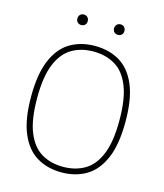

<svg xmlns="http://www.w3.org/2000/svg" viewBox="-132 -1005 947 1112"><g transform="rotate(15 342.0 -449.5)"><path d="M342 9Q257.5 9 193.8 -29Q130 -67 94.5 -150.5Q59 -234 59 -370Q59 -506.5 94.8 -590Q130.5 -673.5 194.2 -711.2Q258 -749 342 -749Q427 -749 490.5 -711.2Q554 -673.5 589.5 -590Q625 -506.5 625 -370Q625 -234 589.2 -150.5Q553.5 -67 489.8 -29Q426 9 342 9ZM342 -24.5Q415.5 -24.5 471.2 -57Q527 -89.5 558 -164.8Q589 -240 589 -368Q589 -498 558 -574Q527 -650 471.2 -682.8Q415.5 -715.5 342 -715.5Q268.5 -715.5 213 -683Q157.5 -650.5 126.2 -575.2Q95 -500 95 -372Q95 -242 126.2 -166Q157.5 -90 213 -57.2Q268.5 -24.5 342 -24.5ZM452 -845Q438.5 -845 429.8 -853.5Q421 -862 421 -876Q421 -890.5 429.8 -899.2Q438.5 -908 452 -908Q465.5 -908 474.2 -899.2Q483 -890.5 483 -876Q483 -862 474.2 -853.5Q465.5 -845 452 -845ZM232 -845Q218.5 -845 209.8 -853.5Q201 -862 201 -876Q201 -890.5 209.8 -899.2Q218.5 -908 232 -908Q245.5 -908 254.2 -899.2Q263 -890.5 263 -876Q263 -862 254.2 -853.5Q245.5 -845 232 -845Z"/></g></svg>

Font: Encode Sans SC Condensed Thin Thin
Style: Regular
Weight: 250
Version: Version 3.002